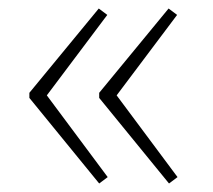

<svg xmlns="http://www.w3.org/2000/svg" viewBox="-20 -475 500 451"><path d="M232 -440 90 -251 233 -59 213 -44 49 -245V-257L212 -455ZM396 -440 254 -251 397 -59 377 -44 213 -245V-257L376 -455Z"/></svg>

Font: Exo 2.0 Extra Light
Style: Regular
Weight: 250
Designer: Natanael Gama
Version: Version 1.001;PS 001.001;hotconv 1.0.70;makeotf.lib2.5.58329